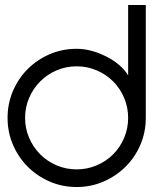

<svg xmlns="http://www.w3.org/2000/svg" viewBox="-20 -720 635 764"><path d="M560.1 -251Q560.1 -193.9 538.6 -143.9Q517.2 -93.9 479.5 -56.6Q441.9 -19.2 391.9 2.5Q341.9 24.2 284.8 24.2Q227.8 24.2 177.8 2.5Q127.8 -19.2 90.4 -56.6Q53 -93.9 31.6 -143.9Q10.1 -193.9 10.1 -251Q10.1 -308.1 31.6 -358.1Q53 -408.1 90.4 -445.5Q127.8 -482.8 177.8 -504.3Q227.8 -525.8 284.8 -525.8Q341.9 -525.8 402 -495.5Q462.1 -465.2 489.9 -420.2V-700H560.1ZM489.9 -251Q489.9 -292.9 474 -330.6Q458.1 -368.2 430.1 -396.2Q402 -424.2 364.4 -440.2Q326.8 -456.1 284.8 -456.1Q242.9 -456.1 205.6 -440.2Q168.2 -424.2 140.2 -396.2Q112.1 -368.2 96 -330.6Q79.8 -292.9 79.8 -251Q79.8 -209.1 96 -171.5Q112.1 -133.8 140.2 -105.8Q168.2 -77.8 205.6 -61.9Q242.9 -46 284.8 -46Q326.8 -46 364.4 -61.9Q402 -77.8 430.1 -105.8Q458.1 -133.8 474 -171.5Q489.9 -209.1 489.9 -251Z"/></svg>

Font: Myanmar KatKuu
Style: Regular
Weight: 400
Designer: Khon Soe Zaw Thu
Foundry: MPUA
Version: Version 1.00 September 13, 2016, initial release